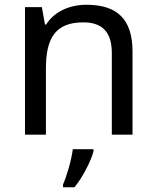

<svg xmlns="http://www.w3.org/2000/svg" viewBox="-20 -566 658 807"><path d="M343 -546C275 -546 209 -519 174 -463H169L156 -536H85V0H173V-278C173 -403 211 -472 330 -472C412 -472 450 -429 450 -343V0H537V-349C537 -487 471 -546 343 -546ZM373 70V61H286C281 104 260 176 245 209V221H293C329 178 364 106 373 70Z"/></svg>

Font: Noto Sans Cuneiform
Style: Regular
Weight: 400
Designer: Monotype Design Team
Foundry: Monotype Imaging Inc.
Version: Version 2.001